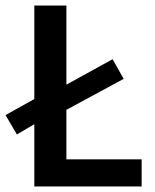

<svg xmlns="http://www.w3.org/2000/svg" viewBox="-35 -674 562 694"><path d="M26 -188 -15 -258 89 -316V-654H205V-368L372 -460L412 -389L205 -277V-98H477V0H89V-225Z"/></svg>

Font: CV Source Sans Light
Style: Bold
Weight: 600
Designer: Paul D. Hunt
Foundry: Adobe Systems Incorporated
Version: Version 3.001